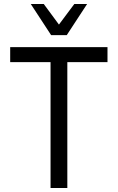

<svg xmlns="http://www.w3.org/2000/svg" viewBox="-20 -941 589 961"><path d="M233 0V-630H31V-705H518V-630H317V0ZM236 -765 134 -921H199L275 -818L352 -921H416L314 -765Z"/></svg>

Font: Nunito Sans 7pt Condensed
Style: Regular
Weight: 400
Width: 3
Designer: Vernon Adams
Foundry: Vernon Adams
Version: Version 3.101;gftools[0.9.27]